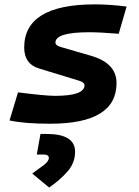

<svg xmlns="http://www.w3.org/2000/svg" viewBox="-20 -547 626 864"><path d="M205.6 9.8Q90.3 9.8 22.9 -4.9L61 -131.3Q123.5 -123.5 165 -119.6Q206.5 -115.7 227.5 -115.7Q360.4 -115.7 360.4 -163.6Q360.4 -176.3 335 -184.1L155.8 -238.8Q88.9 -258.8 88.9 -333Q88.9 -527.3 406.7 -527.3Q439.5 -527.3 475.1 -524.9Q510.7 -522.5 549.8 -517.6L514.2 -395Q473.6 -398.4 440.7 -400.1Q407.7 -401.9 381.8 -401.9Q229.5 -401.9 229.5 -355.5Q229.5 -342.3 253.9 -335.4L391.6 -295.4Q504.4 -262.2 504.4 -172.9Q504.4 9.8 205.6 9.8ZM201.2 296.9 125 233.9Q155.3 212.4 177.5 195.6Q199.7 178.7 199.7 163.6Q199.7 148.4 177.2 148.4H145.5L162.1 55.7H189Q317.9 55.7 317.9 135.7Q317.9 186 283.7 224.9Q249.5 263.7 201.2 296.9Z"/></svg>

Font: CaskaydiaCove NF
Style: Bold Italic
Weight: 700
Italic angle: -10°
Designer: Aaron Bell
Foundry: Saja Typeworks
Version: Version 2111.001; VTT 6.35;Nerd Fonts 3.2.1